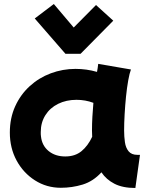

<svg xmlns="http://www.w3.org/2000/svg" viewBox="-20 -877 731 956"><path d="M283 58Q212 58 154 21Q96 -16 62.5 -78Q29 -140 29 -217Q29 -289 55.5 -347.5Q82 -406 128 -448Q174 -490 233 -512Q292 -534 356 -534Q411 -534 463 -519Q467 -539 469 -559L632 -531Q625 -513 618.5 -477Q612 -441 607.5 -396.5Q603 -352 600.5 -307.5Q598 -263 598 -227Q598 -197 602 -169Q606 -141 620.5 -123.5Q635 -106 664 -106H677L654 59Q591 59 550 38Q509 17 485 -19Q444 26 391.5 42Q339 58 283 58ZM184 -198Q189 -152 222 -125Q255 -98 305 -98Q354 -98 386 -124.5Q418 -151 439 -196Q438 -211 438 -227Q438 -261 440 -296Q442 -331 445 -365Q405 -380 361 -380Q310 -380 269.5 -360Q229 -340 206 -303.5Q183 -267 183 -220Q183 -214 183 -208.5Q183 -203 184 -198ZM306 -609 153 -785 248 -857 347 -740 458 -852 544 -774 381 -609Z"/></svg>

Font: KN Bobohei
Style: Bold
Weight: 700
Designer: Kingnam Type Foundry
Version: Version 1.710;March 18, 2023